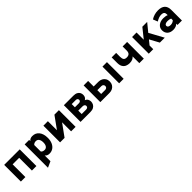

<svg xmlns="http://www.w3.org/2000/svg" viewBox="458 -2238 4156 4156"><g transform="rotate(-45 2536.0 -160.0)"><path d="M76.5 0V-511H551.5V0H414V-390H214V0Z M703 203V-511H840.5V-475Q878.5 -523 946.5 -523Q1045.5 -523 1102 -451.5Q1158.5 -380 1158.5 -255Q1158.5 -175 1131.8 -115Q1105 -55 1057 -21.5Q1009 12 945 12Q877 12 840.5 -35V141ZM923.5 -120Q970 -120 995.2 -155.5Q1020.5 -191 1020.5 -255Q1020.5 -320.5 995.2 -355.8Q970 -391 923.5 -391Q871 -391 840.5 -355V-158Q849.5 -141 872.5 -130.5Q895.5 -120 923.5 -120Z M1276.5 0V-511H1414V-233L1614 -511H1751.5V0H1614V-277L1414 0Z M1903 0V-511H2193Q2253.5 -511 2290.2 -491.5Q2327 -472 2343.2 -440.5Q2359.5 -409 2359.5 -373Q2359.5 -334.5 2344 -308.2Q2328.5 -282 2300.5 -266.5Q2341.5 -252 2359.2 -218.8Q2377 -185.5 2377 -152.5Q2377 -114 2359.5 -79Q2342 -44 2303.5 -22Q2265 0 2202.5 0ZM2040.5 -310.5H2161.5Q2190 -310.5 2205.2 -323.8Q2220.5 -337 2220.5 -358.5Q2220.5 -381 2205.8 -394.5Q2191 -408 2164 -408H2040.5ZM2040.5 -103H2173.5Q2206 -103 2221.8 -117.5Q2237.5 -132 2237.5 -156Q2237.5 -178.5 2220.8 -193Q2204 -207.5 2169 -207.5H2040.5Z M2508.5 0V-511H2646V-341H2789Q2842.5 -341 2883.2 -319.5Q2924 -298 2946.8 -259.5Q2969.5 -221 2969.5 -170Q2969.5 -120 2946.5 -81.8Q2923.5 -43.5 2882.8 -21.8Q2842 0 2789 0ZM2646 -112H2771Q2798.5 -112 2815.2 -128.5Q2832 -145 2832 -170.5Q2832 -196.5 2815.2 -212.8Q2798.5 -229 2771 -229H2646ZM3084.5 0V-511H3222V0Z M3702 0V-206Q3679 -177 3643.2 -161.5Q3607.5 -146 3554 -146Q3506 -146 3463 -164.2Q3420 -182.5 3393.2 -225.5Q3366.5 -268.5 3366.5 -342V-511H3504V-391Q3504 -335 3524.2 -306.5Q3544.5 -278 3599 -278Q3649.5 -278 3675.8 -304Q3702 -330 3702 -389V-511H3839.5V0Z M3991 0V-511H4128.5V-290.5L4305.5 -511H4453L4302.5 -326.5L4481 0H4330.5L4213 -216.5L4128.5 -113V0Z M4733 12Q4648.5 12 4599.8 -33Q4551 -78 4551 -154.5Q4551 -229.5 4607.5 -275.2Q4664 -321 4755.5 -321Q4788 -321 4818.8 -315.5Q4849.5 -310 4871 -300V-330.5Q4871 -408 4780.5 -408Q4706 -408 4621.5 -353.5L4579.5 -460Q4625 -490.5 4680.8 -506.8Q4736.5 -523 4794 -523Q5006.5 -523 5006.5 -325.5V0H4871V-39Q4820.5 12 4733 12ZM4767 -103Q4827.5 -103 4871 -144V-195Q4828.5 -213 4778 -213Q4734.5 -213 4709.8 -197.8Q4685 -182.5 4685 -155Q4685 -130.5 4706.5 -116.8Q4728 -103 4767 -103Z"/></g></svg>

Font: Overpass ExtraBold
Style: Regular
Weight: 800
Designer: Delve Withrington, Dave Bailey, Thomas Jockin
Foundry: Delve Fonts LLC
Version: Version 4.000; ttfautohint (v1.8.3)